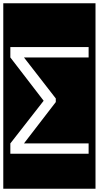

<svg xmlns="http://www.w3.org/2000/svg" viewBox="-32 -937 602 1170"><path d="M-12 -917H550V213H-12ZM31 0H508V-63H114L308 -315V-337L114 -587H508V-650H31V-587L234 -323L31 -63Z"/></svg>

Font: Zilla Slab Highlight
Style: Regular
Weight: 400
Designer: Typotheque Type Foundry
Foundry: Typotheque type foundry
Version: Version 1.1; 2017; ttfautohint (v1.6)